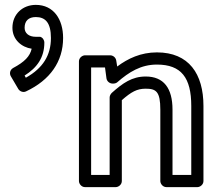

<svg xmlns="http://www.w3.org/2000/svg" viewBox="-20 -743 902 788"><path d="M145 -592H130H127C98 -592 81 -607 81 -629C81 -657 97 -673 127 -673C166 -673 189 -650 189 -587C189 -516 156 -463 86 -424L81 -433C132 -465 162 -507 162 -568C162 -579 155 -589 145 -592ZM55 -378C61 -368 75 -362 87 -368C185 -414 239 -490 239 -587C239 -664 200 -723 127 -723C73 -723 31 -685 31 -629C31 -580 69 -549 110 -543C103 -512 81 -489 34 -464C20 -456 18 -440 25 -429ZM442 -400H445C451 -400 458 -402 462 -406C509 -447 558 -478 624 -478C724 -478 765 -424 765 -308V-25H688V-293C688 -381 652 -429 578 -429C522 -429 484 -402 439 -362C434 -357 430 -350 430 -343V-25H354V-466H411L417 -421C419 -409 430 -400 442 -400ZM461 -470 457 -495C455 -507 444 -516 432 -516H329C318 -516 304 -506 304 -491V0C304 11 314 25 329 25H455C466 25 480 15 480 0V-332C519 -366 542 -379 578 -379C621 -379 638 -367 638 -293V0C638 11 648 25 663 25H790C801 25 815 15 815 0V-308C815 -440 755 -528 624 -528C558 -528 505 -503 461 -470Z"/></svg>

Font: Falling Sky
Style: ExtOu
Weight: 400
Designer: Paul D. Hunt
Foundry: Adobe Systems Incorporated
Version: Version 1.02